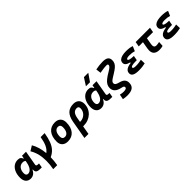

<svg xmlns="http://www.w3.org/2000/svg" viewBox="380 -2537 4513 4513"><g transform="rotate(-45 2636.5 -280.5)"><path d="M400.4 -444.3 413.6 -517.6H546.9L483.4 -154.8Q482.4 -148.4 482.4 -142.6Q482.4 -126.5 491.7 -118.2Q504.4 -106.9 550.3 -106.9H568.8L549.3 4.9H504.9Q421.4 4.9 389.6 -21Q363.8 -42.5 363.8 -88.4Q363.8 -98.1 364.7 -109.4H353.5Q328.1 -51.8 284.2 -20.8Q240.2 10.3 184.1 10.3Q103.5 10.3 59.3 -40.5Q15.1 -91.3 15.1 -184.1Q15.1 -285.6 47.4 -361.8Q79.6 -438 137.7 -480.2Q195.8 -522.5 272.9 -522.5Q328.6 -522.5 353.3 -500.7Q377.9 -479 391.6 -444.3ZM310.5 -397Q238.8 -397 194.8 -341.8Q150.9 -286.6 150.9 -196.3Q150.9 -157.7 168 -136.5Q185.1 -115.2 215.8 -115.2Q274.9 -115.2 318.1 -170.4Q361.3 -225.6 379.4 -325.7L387.7 -371.6Q376 -382.8 358.4 -389.9Q340.8 -397 310.5 -397Z M709.5 224.6Q734.9 94.2 734.9 -26.9Q734.9 -87.4 728.5 -145.5Q709.5 -319.3 627.9 -451.7L751.5 -527.3Q796.4 -452.6 824 -358.4Q851.6 -264.2 861.3 -157.2Q932.1 -209.5 971.7 -296.4Q1011.2 -383.3 1033.2 -517.6H1166Q1142.6 -376.5 1105.7 -279.1Q1068.8 -181.6 1010.7 -118.2Q952.6 -54.7 866.2 -15.1Q864.3 103 842.3 224.6Z M1417 9.8Q1325.7 9.8 1274.7 -39.8Q1223.6 -89.4 1223.6 -177.7Q1223.6 -342.8 1299.8 -435.1Q1376 -527.3 1511.7 -527.3Q1603 -527.3 1654.1 -476.6Q1705.1 -425.8 1705.1 -335Q1705.1 -172.4 1628.9 -81.3Q1552.7 9.8 1417 9.8ZM1440.4 -115.7Q1501 -115.7 1534.9 -168.2Q1568.8 -220.7 1568.8 -314Q1568.8 -355.5 1548.3 -378.7Q1527.8 -401.9 1490.7 -401.9Q1429.2 -401.9 1394.5 -349.4Q1359.9 -296.9 1359.9 -203.6Q1359.9 -162.1 1381.1 -138.9Q1402.3 -115.7 1440.4 -115.7Z M2128.9 -527.3Q2216.8 -527.3 2266.1 -478.3Q2315.4 -429.2 2315.4 -341.8Q2315.4 -266.6 2287.1 -202.4Q2258.8 -138.2 2207.5 -90.6Q2156.2 -43 2087.4 -16.6Q2018.6 9.8 1937.5 9.8Q1928.2 9.8 1918.5 9.3L1880.9 224.6H1746.6L1827.1 -233.9Q1854 -384.8 1927.2 -456.1Q2000.5 -527.3 2128.9 -527.3ZM1960.4 -229.5 1940.4 -115.7Q1944.3 -115.7 1948.2 -115.7Q2013.2 -115.7 2064.5 -144.8Q2115.7 -173.8 2145.5 -223.9Q2175.3 -273.9 2175.3 -336.9Q2175.3 -367.2 2159.2 -383.8Q2143.1 -400.4 2114.3 -400.4Q2050.8 -400.4 2013.4 -358.9Q1976.1 -317.4 1960.4 -229.5Z M2744.1 -444.3 2757.3 -517.6H2890.6L2827.1 -154.8Q2826.2 -148.4 2826.2 -142.6Q2826.2 -126.5 2835.4 -118.2Q2848.1 -106.9 2894 -106.9H2912.6L2893.1 4.9H2848.6Q2765.1 4.9 2733.4 -21Q2707.5 -42.5 2707.5 -88.4Q2707.5 -98.1 2708.5 -109.4H2697.3Q2671.9 -51.8 2627.9 -20.8Q2584 10.3 2527.8 10.3Q2447.3 10.3 2403.1 -40.5Q2358.9 -91.3 2358.9 -184.1Q2358.9 -285.6 2391.1 -361.8Q2423.3 -438 2481.4 -480.2Q2539.6 -522.5 2616.7 -522.5Q2672.4 -522.5 2697 -500.7Q2721.7 -479 2735.4 -444.3ZM2654.3 -397Q2582.5 -397 2538.6 -341.8Q2494.6 -286.6 2494.6 -196.3Q2494.6 -157.7 2511.7 -136.5Q2528.8 -115.2 2559.6 -115.2Q2618.7 -115.2 2661.9 -170.4Q2705.1 -225.6 2723.1 -325.7L2731.4 -371.6Q2719.7 -382.8 2702.1 -389.9Q2684.6 -397 2654.3 -397ZM2630.4 -609.4 2749.5 -794.9H2894.5L2765.6 -609.4Z M3166.5 234.4Q3139.6 234.4 3108.4 231Q3077.1 227.5 3031.7 219.7L3055.7 94.2Q3091.8 102.1 3117.4 105.5Q3143.1 108.9 3166.5 108.9Q3215.3 108.9 3242.4 97.4Q3269.5 85.9 3269.5 58.6Q3269.5 37.1 3254.9 26.4Q3240.2 15.6 3190.9 4.9Q2995.1 -36.6 2995.1 -184.1Q2995.1 -239.3 3020.3 -285.2Q3045.4 -331.1 3102.5 -377.2Q3159.7 -423.3 3255.4 -478.5Q3312 -511.2 3337.4 -536.9Q3362.8 -562.5 3362.8 -585Q3362.8 -616.7 3323.7 -616.7Q3267.1 -616.7 3210.9 -608.6Q3154.8 -600.6 3098.1 -590.8L3083 -716.3Q3142.6 -728.5 3201.7 -735.4Q3260.7 -742.2 3319.8 -742.2Q3414.1 -742.2 3458.5 -709Q3502.9 -675.8 3502.9 -605.5Q3502.9 -556.2 3484.4 -517.1Q3465.8 -478 3423.6 -440.9Q3381.3 -403.8 3311 -360.8Q3248.5 -322.8 3209.7 -297.4Q3170.9 -272 3153.1 -250.7Q3135.3 -229.5 3135.3 -203.1Q3135.3 -172.9 3161.1 -153.3Q3187 -133.8 3252.9 -117.2Q3333.5 -97.2 3371.6 -56.4Q3409.7 -15.6 3409.7 50.3Q3409.7 145 3350.6 189.7Q3291.5 234.4 3166.5 234.4Z M3773.9 9.8Q3563 9.8 3563 -103Q3563 -151.9 3589.4 -182.6Q3615.7 -213.4 3660.6 -230.2Q3705.6 -247.1 3761.2 -253.4L3764.2 -270.5Q3627 -302.2 3627 -385.3Q3627 -439.5 3661.9 -470.5Q3696.8 -501.5 3753.7 -514.4Q3810.5 -527.3 3876.5 -527.3Q4005.4 -527.3 4077.6 -498L4026.4 -379.9Q3959 -402.3 3865.2 -402.3Q3817.4 -402.3 3790 -392.6Q3762.7 -382.8 3762.7 -362.3Q3762.7 -341.8 3803 -330.3Q3843.3 -318.8 3931.6 -316.4L3910.2 -198.2H3884.8Q3710.4 -198.2 3710.4 -149.4Q3710.4 -115.2 3799.8 -115.2Q3863.3 -115.2 3906.7 -122.8Q3950.2 -130.4 3984.4 -137.2L3988.3 -13.7Q3945.8 -2.9 3891.8 3.4Q3837.9 9.8 3773.9 9.8Z M4461.4 9.8Q4352.5 9.8 4307.1 -48.3Q4275.4 -88.9 4275.4 -156.7Q4275.4 -185.5 4281.2 -219.7L4311.5 -394.5H4170.9L4192.4 -517.6H4668L4646.5 -394.5H4442.9L4414.6 -232.9Q4410.2 -209.5 4410.2 -190.9Q4410.2 -115.7 4478.5 -115.7Q4520.5 -115.7 4583 -129.4L4575.7 -5.9Q4522.9 9.8 4461.4 9.8Z M4945.8 9.8Q4734.9 9.8 4734.9 -103Q4734.9 -151.9 4761.2 -182.6Q4787.6 -213.4 4832.5 -230.2Q4877.4 -247.1 4933.1 -253.4L4936 -270.5Q4798.8 -302.2 4798.8 -385.3Q4798.8 -439.5 4833.7 -470.5Q4868.7 -501.5 4925.5 -514.4Q4982.4 -527.3 5048.3 -527.3Q5177.2 -527.3 5249.5 -498L5198.2 -379.9Q5130.9 -402.3 5037.1 -402.3Q4989.3 -402.3 4961.9 -392.6Q4934.6 -382.8 4934.6 -362.3Q4934.6 -341.8 4974.9 -330.3Q5015.1 -318.8 5103.5 -316.4L5082 -198.2H5056.6Q4882.3 -198.2 4882.3 -149.4Q4882.3 -115.2 4971.7 -115.2Q5035.2 -115.2 5078.6 -122.8Q5122.1 -130.4 5156.2 -137.2L5160.2 -13.7Q5117.7 -2.9 5063.7 3.4Q5009.8 9.8 4945.8 9.8Z"/></g></svg>

Font: CaskaydiaCove NF
Style: Bold Italic
Weight: 700
Italic angle: -10°
Designer: Aaron Bell
Foundry: Saja Typeworks
Version: Version 2111.001; VTT 6.35;Nerd Fonts 3.2.1